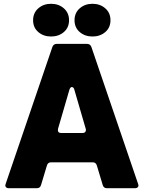

<svg xmlns="http://www.w3.org/2000/svg" viewBox="-20 -995 760 1015"><path d="M26 0Q18 0 13 -4Q8 -8 8 -15L10 -23L257 -747Q263 -763 280 -763H440Q457 -763 463 -747L710 -23L712 -15Q712 -8 707 -4Q702 0 694 0H545Q528 0 523 -17L492 -120Q487 -137 470 -137H250Q233 -137 228 -120L197 -17Q192 0 175 0ZM417 -292Q427 -292 431.5 -298.5Q436 -305 433 -315L373 -521Q372 -527 368 -531Q364 -535 360 -535Q352 -535 347 -521L287 -315Q286 -312 286 -307Q286 -292 303 -292ZM155 -888Q155 -927 182.5 -951Q210 -975 250 -975Q290 -975 317.5 -951Q345 -927 345 -888Q345 -849 317.5 -825.5Q290 -802 250 -802Q210 -802 182.5 -825.5Q155 -849 155 -888ZM374 -888Q374 -927 401.5 -951Q429 -975 469 -975Q509 -975 536.5 -951Q564 -927 564 -888Q564 -849 536.5 -825.5Q509 -802 469 -802Q429 -802 401.5 -825.5Q374 -849 374 -888Z"/></svg>

Font: Open Sauce Two Black
Style: Regular
Weight: 900
Designer: Alfredo Marco Pradil
Foundry: Creative Sauce Fz LLC
Version: Version 1.477